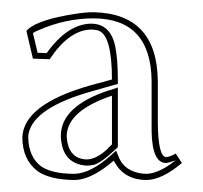

<svg xmlns="http://www.w3.org/2000/svg" viewBox="-20 -657 337 319"><path d="M130.9 -607.9Q94.7 -606.9 62.5 -558.6L34.7 -559.6L23.9 -605.5L25.9 -607.9Q43.9 -624.5 104 -633.8Q121.6 -636.7 135.7 -636.7Q240.7 -634.3 242.2 -522.9V-453.1Q242.7 -397 255.9 -396Q262.7 -396.5 272 -401.9L282.2 -386.2Q250 -358.9 224.1 -357.9Q188 -357.9 171.4 -385.7Q169.9 -388.2 168.9 -390.1Q132.3 -358.4 104 -357.9Q62 -358.4 42 -373Q17.6 -391.6 17.1 -428.2Q18.6 -483.4 129.9 -515.1L166 -524.9Q166 -597.7 144 -606Q138.2 -607.9 130.9 -607.9ZM166 -417V-498Q91.8 -473.1 90.8 -431.2Q92.8 -393.1 124 -392.1Q139.6 -392.1 158.2 -409.2Q158.7 -409.7 160.2 -411.6Q164.6 -415.5 166 -417ZM268.6 -388.2Q269.5 -389.2 272 -390.6Q259.3 -386.2 255.9 -386.2Q232.9 -386.2 231.9 -438.5Q231.9 -445.3 231.9 -453.1V-522.9Q230.5 -626 135.7 -626.5Q88.4 -626.5 43 -606.4Q37.6 -604 34.7 -602.1L42.5 -569.3L57.6 -568.8Q91.8 -616.7 130.9 -617.7Q163.6 -617.7 171.4 -580.1Q175.8 -559.1 175.8 -524.9V-517.6L132.8 -505.4Q35.2 -478 27.3 -434.1Q26.9 -430.7 26.9 -428.2Q27.8 -396.5 47.9 -380.9Q65.9 -368.2 104 -368.2Q130.4 -369.1 162.6 -397.5L172.9 -406.7L178.2 -394Q187.5 -373 215.3 -368.7Q220.2 -368.2 224.1 -368.2Q243.7 -369.1 268.6 -388.2ZM175.8 -412.6 172.9 -409.7Q147.9 -386.2 136.2 -383.3Q129.9 -381.8 124 -381.8Q82.5 -384.8 81.1 -431.2Q81.1 -480.5 160.6 -506.8Q162.6 -507.3 163.1 -507.3L175.8 -511.7Z"/></svg>

Font: Linux Biolinum Outline O
Style: Bold
Weight: 700
Designer: Philipp H. Poll
Foundry: Philipp H. Poll
Version: Version 0.9.2